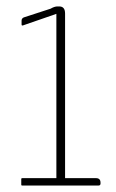

<svg xmlns="http://www.w3.org/2000/svg" viewBox="-20 -576 360 596"><path d="M155 -23V-533L51 -497Q47 -496 47 -500V-512Q47 -519 54 -522L137 -549Q149 -556 158 -556H164Q182 -556 182 -534V-23H278Q292 -23 292 -9V-6Q292 0 285 0H49Q46 0 46 -3V-20Q46 -23 49 -23Z"/></svg>

Font: Zain ExtraLight
Style: Regular
Weight: 200
Designer: Zain,Boutros
Foundry: Mobile Telecommunications Company (Zain), 2024
Version: Version 1.51; ttfautohint (v1.8.4)